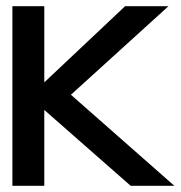

<svg xmlns="http://www.w3.org/2000/svg" viewBox="-20 -600 583 620"><path d="M123 0V-245L402 0H543L209 -294L524 -580H384L123 -334V-580H20V0Z"/></svg>

Font: Charger Pro
Style: Blk
Weight: 900
Designer: Jasper
Foundry: Cannot Into Space Fonts
Version: Version 1.09